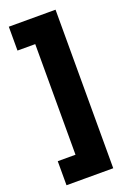

<svg xmlns="http://www.w3.org/2000/svg" viewBox="-154 -758 622 915"><g transform="rotate(-20 157.5 -301.0)"><path d="M254 101H107V-689H254ZM254 101H17V-21H254ZM254 -582H17V-703H254Z"/></g></svg>

Font: Bricolage Grotesque SemiCondensed ExtraBold
Style: Regular
Weight: 800
Width: 4
Designer: Mathieu Triay
Foundry: Atelier Triay
Version: Version 1.001;gftools[0.9.33.dev8+g029e19f]